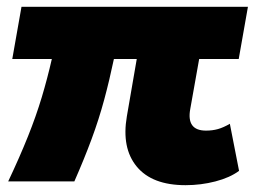

<svg xmlns="http://www.w3.org/2000/svg" viewBox="-20 -532 747 563"><path d="M4 0Q38 -72 62 -132Q86 -192 102.5 -247Q119 -302 132 -359H16L43 -512H707L680 -359H564L538 -213Q526 -149 584 -149Q603 -149 619 -153.5Q635 -158 654 -169L681 -31Q654 -11 611.5 0Q569 11 524 11Q426 11 381 -43.5Q336 -98 352 -191L381 -359H314Q301 -297 285.5 -239.5Q270 -182 248.5 -124Q227 -66 198 0Z"/></svg>

Font: Livvic Black
Style: Italic
Weight: 900
Italic angle: -10°
Designer: Jacques Le Bailly, Baron von Fonthausen
Version: Version 1.001; ttfautohint (v1.8.2)